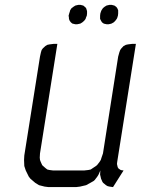

<svg xmlns="http://www.w3.org/2000/svg" viewBox="-20 -763 574 783"><path d="M78.1 -110.8 79.1 -128.9 143.1 -532.2 147 -549.8 149.9 -559.1 154.8 -565.9 165 -575.2 172.9 -580.1 182.1 -582 198.2 -584H213.9L143.1 -137.2L142.1 -120.1L143.1 -110.8L146 -103L151.9 -89.8L155.8 -85.9L166 -77.1L172.9 -71.8L181.2 -69.8L195.8 -67.9H324.2L340.8 -69.8L350.1 -71.8L357.9 -77.1L371.1 -85.9L376 -89.8L386.2 -103L391.1 -110.8L394 -120.1L399.9 -137.2L461.9 -532.2L466.8 -549.8L470.2 -559.1L475.1 -565.9L483.9 -575.2L493.2 -580.1L502 -582L518.1 -584H534.2L458 -103L457 -94.2L458 -89.8L460 -81.1L463.9 -75.2L472.2 -69.8L476.1 -68.8L483.9 -67.9L440.9 0L426.8 -2L418.9 -3.9L412.1 -7.8L400.9 -17.1L397.9 -21L392.1 -34.2L390.1 -43L388.2 -50.8L389.2 -67.9L381.8 -50.8L377 -43L366.2 -28.8L361.8 -24.9L348.1 -17.1L331.1 -7.8L306.2 -2L290 0H178.2L162.1 -2L139.2 -7.8L124 -17.1L104 -34.2L97.2 -43L85 -67.9L79.1 -85.9ZM259.8 -699.2 262.2 -708 265.1 -716.8 266.1 -721.2 272 -730 278.8 -734.9 287.1 -740.2 291 -741.2 299.8 -743.2H308.1L315.9 -741.2L319.8 -740.2L326.2 -734.9L331.1 -730L334 -721.2L335 -716.8V-708L334 -699.2L330.1 -689.9L329.1 -686L323.2 -678.2L315.9 -671.9L308.1 -667L304.2 -666L294.9 -664.1H287.1L278.8 -666L274.9 -667L269 -671.9L264.2 -678.2L261.2 -686V-689.9ZM388.2 -686V-689.9V-699.2L389.2 -708L392.1 -716.8L394 -721.2L399.9 -730L405.8 -734.9L414.1 -740.2L418 -741.2L426.8 -743.2H435.1L442.9 -741.2L446.8 -740.2L454.1 -734.9L458 -730L461.9 -721.2V-716.8V-708L460.9 -699.2L458 -689.9L456.1 -686L450.2 -678.2L443.8 -671.9L435.1 -667L432.1 -666L422.9 -664.1H415L405.8 -666L402.8 -667L396 -671.9L392.1 -678.2Z"/></svg>

Font: Petahja
Style: Italic
Weight: 400
Designer: T. Christopher White
Version: Version 1.1